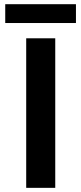

<svg xmlns="http://www.w3.org/2000/svg" viewBox="-20 -904 392 924"><path d="M106.1 0V-719.7H245.9V0ZM5.2 -793.2V-883.8H345.5V-793.2Z"/></svg>

Font: Reddit Sans
Style: Regular
Weight: 400
Designer: Stephen Hutchings
Foundry: Reddit
Version: Version 1.014